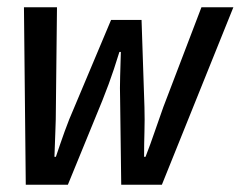

<svg xmlns="http://www.w3.org/2000/svg" viewBox="-20 -509 663 529"><path d="M51 0 46 -489H137L134 -214Q134 -179 132.5 -146Q131 -113 130 -77H134Q146 -113 158 -146.5Q170 -180 185 -214L286 -454H370L378 -214Q379 -179 378 -146Q377 -113 377 -77H381Q395 -113 406 -145.5Q417 -178 430 -214L535 -489H623L426 0H314L311 -232Q310 -267 311 -298Q312 -329 313 -366H309Q301 -340 294 -319Q287 -298 279.5 -277.5Q272 -257 262 -232L167 0Z"/></svg>

Font: Source Code Pro ExtraLight Medium
Style: Italic
Weight: 500
Italic angle: -11°
Monospace: yes
Version: Version 1.016;hotconv 1.0.116;makeotfexe 2.5.65601